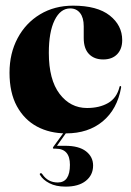

<svg xmlns="http://www.w3.org/2000/svg" viewBox="-20 -474 476 696"><path d="M423 -328.5Q423 -296.5 404.8 -277.5Q386.5 -258.5 354 -258.5Q321.5 -258.5 302.5 -278.2Q283.5 -298 283.5 -336V-379Q283.5 -410 270.2 -426.8Q257 -443.5 234.5 -443.5Q199 -443.5 178 -400.8Q157 -358 157 -282.5Q157 -185 196 -133.8Q235 -82.5 295.5 -82.5Q340.5 -82.5 371.8 -100.5Q403 -118.5 413 -158Q413.5 -162.5 417 -162Q420 -161 419 -156.5Q405 -78 352.5 -34.2Q300 9.5 219.5 9.5Q160.5 9.5 114.2 -15.2Q68 -40 41.2 -89Q14.5 -138 14.5 -210.5Q14.5 -280.5 43.8 -335.5Q73 -390.5 125.2 -422Q177.5 -453.5 245 -453.5Q332.5 -453.5 377.8 -417.8Q423 -382 423 -328.5ZM217.5 -2.5H227L186.5 54.5H216.5Q266 54.5 291.8 74.5Q317.5 94.5 317.5 126Q317.5 160.5 291.2 181.5Q265 202.5 218 202.5Q182.5 202.5 158.8 190Q135 177.5 125.5 160.5Q122.5 156.5 126 154.5Q129.5 152 133.5 157.5Q153.5 187.5 189.5 187.5Q233.5 187.5 233.5 123.5Q233.5 65 182.5 65H176Q169 65 173.5 58Z"/></svg>

Font: Fraunces 144pt S000
Style: Bold
Weight: 700
Version: Version 1.000; ttfautohint (v1.8.3)